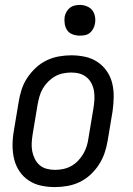

<svg xmlns="http://www.w3.org/2000/svg" viewBox="-20 -753 540 781"><path d="M203 8Q174 8 146.5 2Q119 -4 96.5 -19Q74 -34 59 -56.5Q44 -79 37.5 -106Q31 -133 31 -161.5Q31 -190 36 -219L56 -339Q60 -364 68 -389Q76 -414 91 -436.5Q106 -459 126 -477.5Q146 -496 170 -507.5Q194 -519 219.5 -523.5Q245 -528 270 -528Q299 -528 326.5 -522Q354 -516 376.5 -501Q399 -486 414.5 -463.5Q430 -441 436.5 -414Q443 -387 442.5 -358.5Q442 -330 438 -301L418 -181Q414 -156 405.5 -131Q397 -106 382.5 -83.5Q368 -61 348 -42.5Q328 -24 304 -12.5Q280 -1 254 3.5Q228 8 203 8ZM204 -62Q220 -62 237 -65.5Q254 -69 269.5 -77.5Q285 -86 297.5 -99Q310 -112 319 -127.5Q328 -143 333 -159.5Q338 -176 340 -192L360 -312Q363 -330 364 -347.5Q365 -365 362.5 -381.5Q360 -398 352.5 -413Q345 -428 332.5 -438.5Q320 -449 304 -453.5Q288 -458 270 -458Q254 -458 236.5 -454.5Q219 -451 204 -442.5Q189 -434 176 -421Q163 -408 154 -392.5Q145 -377 140.5 -360.5Q136 -344 133 -328L113 -208Q110 -190 109 -172.5Q108 -155 111 -138.5Q114 -122 121.5 -107Q129 -92 141 -81.5Q153 -71 169.5 -66.5Q186 -62 204 -62ZM304 -608Q290 -608 276 -613Q262 -618 254 -629Q246 -640 243.5 -655Q241 -670 243 -685Q245 -695 250.5 -705Q256 -715 264.5 -721.5Q273 -728 283.5 -730.5Q294 -733 305 -733Q319 -733 333 -727.5Q347 -722 355.5 -711Q364 -700 366.5 -685Q369 -670 366 -655Q364 -645 358.5 -635Q353 -625 344.5 -618.5Q336 -612 325.5 -610Q315 -608 304 -608Z"/></svg>

Font: Iosevka Oblique
Style: Regular
Weight: 400
Italic angle: -9°
Monospace: yes
Designer: Belleve Invis
Foundry: Belleve Invis
Version: Version 32.5.0; ttfautohint (v1.8.4)